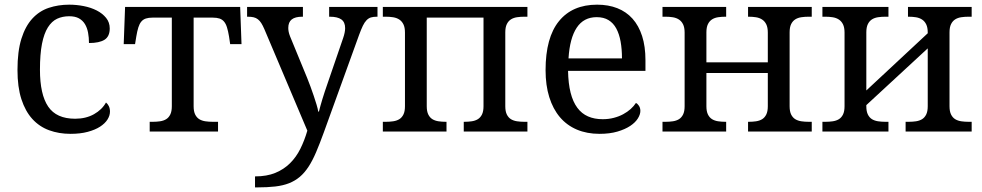

<svg xmlns="http://www.w3.org/2000/svg" viewBox="-20 -566 4223 826"><path d="M283.2 9.8Q233.4 9.8 191.4 -5.6Q149.4 -21 119.1 -54.2Q88.9 -87.4 72 -139.4Q55.2 -191.4 55.2 -265.1Q55.2 -345.2 72 -399.2Q88.9 -453.1 118.9 -485.8Q148.9 -518.6 189.7 -532.2Q230.5 -545.9 277.8 -545.9Q309.1 -545.9 340.1 -539.8Q371.1 -533.7 396 -521Q420.9 -508.3 436.5 -489Q452.1 -469.7 452.1 -443.8Q452.1 -409.2 429.7 -395Q407.2 -380.9 362.8 -380.9Q362.8 -404.3 358.9 -425.3Q355 -446.3 345.5 -462.2Q335.9 -478 319.6 -487.1Q303.2 -496.1 277.8 -496.1Q249 -496.1 225.8 -485.4Q202.6 -474.6 186 -448.2Q169.4 -421.9 160.6 -377.4Q151.9 -333 151.9 -266.1Q151.9 -159.7 187.3 -107.4Q222.7 -55.2 303.2 -55.2Q349.6 -55.2 384.3 -74.7Q418.9 -94.2 436 -125Q443.4 -119.1 448.2 -109.4Q453.1 -99.6 453.1 -85.9Q453.1 -68.8 442.4 -51.8Q431.6 -34.7 410.4 -21Q389.2 -7.3 357.4 1.2Q325.7 9.8 283.2 9.8Z M1013.2 -536.1 1019 -376H970.2L965.3 -409.2Q961.4 -432.6 956.5 -448.2Q951.7 -463.9 943.8 -473.1Q936 -482.4 924.3 -486.3Q912.6 -490.2 895 -490.2H813V-108.9Q813 -86.9 819.6 -73.5Q826.2 -60.1 837.4 -53.2Q848.6 -46.4 863.5 -44.2Q878.4 -42 895 -42H918V0H624V-42H637.2Q653.8 -42 668.7 -44.2Q683.6 -46.4 694.8 -53.2Q706.1 -60.1 712.6 -73.5Q719.2 -86.9 719.2 -108.9V-490.2H636.2Q619.1 -490.2 607.4 -486.3Q595.7 -482.4 587.9 -473.1Q580.1 -463.9 575.2 -448.2Q570.3 -432.6 566.4 -409.2L561 -376H512.2L518.1 -536.1Z M1604 -536.1V-494.1H1601.1Q1586.4 -494.1 1575.9 -491Q1565.4 -487.8 1556.9 -479Q1548.3 -470.2 1541 -455.1Q1533.7 -439.9 1524.9 -416L1373 3.9Q1355.5 52.2 1339.8 88.9Q1324.2 125.5 1307.1 151.6Q1290 177.7 1269.8 194.8Q1249.5 211.9 1223.6 222.2Q1197.8 232.4 1164.1 236.3Q1130.4 240.2 1085.9 240.2H1077.1V192.9Q1127.9 192.9 1164.6 177.7Q1201.2 162.6 1227.8 136.2Q1254.4 109.9 1272.2 74Q1290 38.1 1302.2 -3.9L1117.2 -440.9Q1110.4 -456.5 1104 -466.6Q1097.7 -476.6 1089.6 -482.9Q1081.5 -489.3 1071 -491.7Q1060.5 -494.1 1045.9 -494.1H1043V-536.1H1283.2V-494.1H1280.3Q1250 -494.1 1235.1 -482.4Q1220.2 -470.7 1220.2 -445.8Q1220.2 -437.5 1221.9 -429Q1223.6 -420.4 1228 -409.2L1301.3 -231Q1308.1 -213.9 1315.7 -193.6Q1323.2 -173.3 1329.8 -153.6Q1336.4 -133.8 1341.8 -116.2Q1347.2 -98.6 1349.1 -85.9H1352.1Q1357.4 -107.9 1366.9 -139.4Q1376.5 -170.9 1389.2 -207L1456.1 -401.9Q1460.4 -414.1 1462.6 -425.3Q1464.8 -436.5 1464.8 -444.8Q1464.8 -470.7 1448.5 -482.4Q1432.1 -494.1 1398.9 -494.1H1396V-536.1Z M2249 -536.1V-494.1H2235.8Q2219.2 -494.1 2204.3 -491.9Q2189.5 -489.7 2178.2 -482.7Q2167 -475.6 2160.4 -462.2Q2153.8 -448.7 2153.8 -426.8V-108.9Q2153.8 -86.9 2160.4 -73.5Q2167 -60.1 2178.2 -53.2Q2189.5 -46.4 2204.3 -44.2Q2219.2 -42 2235.8 -42H2249V0H1975.1V-42H1978Q1994.6 -42 2009.5 -44.2Q2024.4 -46.4 2035.6 -53.2Q2046.9 -60.1 2053.5 -73.5Q2060.1 -86.9 2060.1 -108.9V-490.2H1815.9V-108.9Q1815.9 -86.9 1822.5 -73.5Q1829.1 -60.1 1840.3 -53.2Q1851.6 -46.4 1866.5 -44.2Q1881.3 -42 1897.9 -42H1900.9V0H1627V-42H1640.1Q1656.7 -42 1671.6 -44.2Q1686.5 -46.4 1697.8 -53.2Q1709 -60.1 1715.6 -73.5Q1722.2 -86.9 1722.2 -108.9V-425.8Q1722.2 -447.8 1715.6 -461.2Q1709 -474.6 1697.8 -481.9Q1686.5 -489.3 1671.6 -491.7Q1656.7 -494.1 1640.1 -494.1H1627V-536.1Z M2546.9 -492.2Q2491.2 -492.2 2461.2 -447Q2431.2 -401.9 2425.8 -314.9H2655.8Q2655.8 -354.5 2649.9 -387.2Q2644 -419.9 2631.3 -443.4Q2618.7 -466.8 2597.9 -479.5Q2577.1 -492.2 2546.9 -492.2ZM2559.1 9.8Q2504.9 9.8 2461.7 -8.5Q2418.5 -26.9 2388.7 -62Q2358.9 -97.2 2343 -148.2Q2327.1 -199.2 2327.1 -264.2Q2327.1 -404.3 2384.8 -475.1Q2442.4 -545.9 2548.8 -545.9Q2597.2 -545.9 2635.7 -530.8Q2674.3 -515.6 2701.2 -485.6Q2728 -455.6 2742.4 -410.9Q2756.8 -366.2 2756.8 -307.1V-261.2H2423.8Q2424.8 -206.5 2434.8 -167.2Q2444.8 -127.9 2463.6 -102.5Q2482.4 -77.1 2509.8 -65.2Q2537.1 -53.2 2572.8 -53.2Q2598.6 -53.2 2620.8 -59.1Q2643.1 -64.9 2661.1 -74.7Q2679.2 -84.5 2693.1 -96.9Q2707 -109.4 2715.8 -123Q2722.7 -120.1 2728.8 -110.8Q2734.9 -101.6 2734.9 -88.9Q2734.9 -73.7 2724.1 -56.4Q2713.4 -39.1 2691.4 -24.4Q2669.4 -9.8 2636.5 0Q2603.5 9.8 2559.1 9.8Z M3472.2 -536.1V-494.1H3459Q3442.4 -494.1 3427.5 -491.9Q3412.6 -489.7 3401.4 -482.7Q3390.1 -475.6 3383.5 -462.2Q3377 -448.7 3377 -426.8V-108.9Q3377 -86.9 3383.5 -73.5Q3390.1 -60.1 3401.4 -53.2Q3412.6 -46.4 3427.5 -44.2Q3442.4 -42 3459 -42H3472.2V0H3198.2V-42H3201.2Q3217.8 -42 3232.7 -44.2Q3247.6 -46.4 3258.8 -53.2Q3270 -60.1 3276.6 -73.5Q3283.2 -86.9 3283.2 -108.9V-252H3019V-108.9Q3019 -86.9 3025.6 -73.5Q3032.2 -60.1 3043.5 -53.2Q3054.7 -46.4 3069.6 -44.2Q3084.5 -42 3101.1 -42H3104V0H2830.1V-42H2843.3Q2859.9 -42 2874.8 -44.2Q2889.6 -46.4 2900.9 -53.2Q2912.1 -60.1 2918.7 -73.5Q2925.3 -86.9 2925.3 -108.9V-425.8Q2925.3 -447.8 2918.7 -461.2Q2912.1 -474.6 2900.9 -481.9Q2889.6 -489.3 2874.8 -491.7Q2859.9 -494.1 2843.3 -494.1H2830.1V-536.1H3104V-494.1H3101.1Q3084.5 -494.1 3069.6 -491.9Q3054.7 -489.7 3043.5 -482.7Q3032.2 -475.6 3025.6 -462.2Q3019 -448.7 3019 -426.8V-297.9H3283.2V-425.8Q3283.2 -447.8 3276.6 -461.2Q3270 -474.6 3258.8 -481.9Q3247.6 -489.3 3232.7 -491.7Q3217.8 -494.1 3201.2 -494.1H3198.2V-536.1Z M4160.2 -536.1V-494.1H4147Q4130.4 -494.1 4115.5 -491.9Q4100.6 -489.7 4089.4 -482.7Q4078.1 -475.6 4071.5 -462.2Q4064.9 -448.7 4064.9 -426.8V-108.9Q4064.9 -86.9 4071.5 -73.5Q4078.1 -60.1 4089.4 -53.2Q4100.6 -46.4 4115.5 -44.2Q4130.4 -42 4147 -42H4160.2V0H3876V-42H3889.2Q3905.8 -42 3920.7 -44.2Q3935.5 -46.4 3946.8 -53.2Q3958 -60.1 3964.6 -73.5Q3971.2 -86.9 3971.2 -108.9V-357.9L3707 -113.8V-108.9Q3707 -86.9 3713.6 -73.5Q3720.2 -60.1 3731.4 -53.2Q3742.7 -46.4 3757.6 -44.2Q3772.5 -42 3789.1 -42H3802.2V0H3518.1V-42H3531.2Q3547.9 -42 3562.7 -44.2Q3577.6 -46.4 3588.9 -53.2Q3600.1 -60.1 3606.7 -73.5Q3613.3 -86.9 3613.3 -108.9V-425.8Q3613.3 -447.8 3606.7 -461.2Q3600.1 -474.6 3588.9 -481.9Q3577.6 -489.3 3562.7 -491.7Q3547.9 -494.1 3531.2 -494.1H3518.1V-536.1H3802.2V-494.1H3789.1Q3772.5 -494.1 3757.6 -491.9Q3742.7 -489.7 3731.4 -482.7Q3720.2 -475.6 3713.6 -462.2Q3707 -448.7 3707 -426.8V-176.8L3971.2 -422.9V-425.8Q3971.2 -447.8 3964.6 -461.2Q3958 -474.6 3946.8 -481.9Q3935.5 -489.3 3920.7 -491.7Q3905.8 -494.1 3889.2 -494.1H3886.2V-536.1Z"/></svg>

Font: Droid Serif
Style: Regular
Weight: 400
Designer: Monotype Design team
Foundry: Monotype Imaging Inc.
Version: Version 1.03